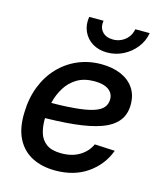

<svg xmlns="http://www.w3.org/2000/svg" viewBox="-112 -819 771 913"><g transform="rotate(15 273.5 -362.0)"><path d="M245.6 11.7Q180.2 11.7 131.6 -13.2Q83 -38.1 56.9 -88.6Q30.8 -139.2 33.2 -215.3Q34.7 -286.1 57.1 -344.5Q79.6 -402.8 119.6 -445.3Q159.7 -487.8 212.9 -510.7Q266.1 -533.7 328.1 -533.7Q382.3 -533.7 423.8 -516.4Q465.3 -499 488.8 -465.6Q512.2 -432.1 512.2 -384.3Q512.2 -335 485.8 -302.5Q459.5 -270 407 -251.2Q354.5 -232.4 276.1 -224.4Q197.8 -216.3 92.8 -216.3L105.5 -293.5Q196.3 -293.5 255.6 -298.6Q314.9 -303.7 348.9 -314.5Q382.8 -325.2 397 -342.3Q411.1 -359.4 411.1 -382.8Q411.1 -412.6 387 -429.7Q362.8 -446.8 317.4 -446.8Q267.6 -446.8 232.9 -426.3Q198.2 -405.8 176.8 -371.3Q155.3 -336.9 145.3 -295.4Q135.3 -253.9 134.8 -211.4Q134.3 -174.8 143.8 -143.6Q153.3 -112.3 179.2 -93.5Q205.1 -74.7 252.9 -74.7Q305.2 -74.7 342.3 -97.4Q379.4 -120.1 396 -157.2L495.6 -152.3Q468.3 -78.6 403.3 -33.4Q338.4 11.7 245.6 11.7ZM338.4 -594.2Q296.9 -594.2 266.4 -613Q235.8 -631.8 221.4 -664.1Q207 -696.3 213.4 -735.8H284.2Q278.3 -702.6 296.9 -681.9Q315.4 -661.1 350.1 -661.1Q372.6 -661.1 391.8 -670.7Q411.1 -680.2 423.8 -697Q436.5 -713.9 440.4 -735.8H511.2Q504.9 -696.3 479.7 -664.1Q454.6 -631.8 417.7 -613Q380.9 -594.2 338.4 -594.2Z"/></g></svg>

Font: Inter 28pt Medium
Style: Italic
Weight: 500
Italic angle: -9.3988°
Designer: Rasmus Andersson
Foundry: rsms
Version: Version 4.001;git-66647c0bb